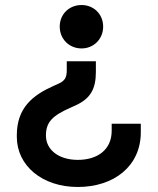

<svg xmlns="http://www.w3.org/2000/svg" viewBox="-20 -530 628 765"><path d="M218 -424C218 -374 256 -337 305 -337C353 -337 391 -374 391 -424C391 -474 353 -510 305 -510C256 -510 218 -474 218 -424ZM541 -3V-37H425V-9C425 67 368 107 290 107C214 107 163 67 163 10C163 -45 191 -70 261 -101L281 -110C340 -137 362 -175 362 -243V-286H246V-250C246 -221 238 -208 214 -197L194 -188C111 -151 47 -101 47 9V15C47 130 148 215 290 215C434 215 541 132 541 -3Z"/></svg>

Font: Space Text SemiBold
Style: Regular
Weight: 600
Designer: Florian Karsten (Space Text), Colophon Foundry (Space Mono)
Foundry: Florian Karsten
Version: Version 1.003;PS 001.003;hotconv 1.0.88;makeotf.lib2.5.64775